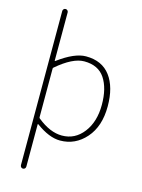

<svg xmlns="http://www.w3.org/2000/svg" viewBox="-149 -875 892 1205"><g transform="rotate(15 297.5 -272.5)"><path d="M144.5 -416Q140.6 -413.1 140.6 -409.2V-92.8Q140.6 -87.9 144.5 -85Q227.5 -17.6 304.7 -17.6Q389.6 -17.6 443.8 -87.9Q498 -158.2 498 -268.6Q498 -376 455.6 -439.9Q413.1 -503.9 321.3 -503.9Q247.1 -503.9 144.5 -416ZM105.5 227.5V-773.4Q105.5 -780.3 110.4 -785.6Q115.2 -791 123 -791Q130.9 -791 135.7 -785.6Q140.6 -780.3 140.6 -773.4V-460.9Q140.6 -456.1 144.5 -459Q250 -537.1 324.2 -537.1Q428.7 -537.1 482.4 -465.3Q536.1 -393.6 536.1 -268.6Q536.1 -138.7 468.3 -61.5Q400.4 15.6 301.8 15.6Q230.5 15.6 144.5 -47.9Q140.6 -49.8 140.6 -45.9V227.5Q140.6 235.4 135.7 240.7Q130.9 246.1 123 246.1Q115.2 246.1 110.4 240.7Q105.5 235.4 105.5 227.5Z"/></g></svg>

Font: Gen Jyuu Gothic ExtraLight
Style: Regular
Weight: 100
Designer: [Source Han Sans]
Ryoko NISHIZUKA  (kana & ideographs); Paul D. Hunt (Latin, Greek & Cyrillic); Wenlong ZHANG  (bopomofo
Version: Version 1.002.20150607